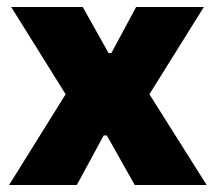

<svg xmlns="http://www.w3.org/2000/svg" viewBox="-20 -530 618 550"><path d="M6 0 168 -260 12 -510H217L291 -378H299L370 -510H564L408 -260L572 0H366L286 -142H277L200 0Z"/></svg>

Font: Saira Thin ExtraBold
Style: Regular
Weight: 800
Version: Version 1.101